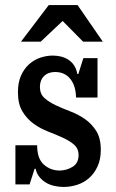

<svg xmlns="http://www.w3.org/2000/svg" viewBox="-20 -730 458 760"><path d="M117 -62 97 0H41V-155H127Q127 -102 153.5 -78.5Q180 -55 216 -55Q243 -55 267 -69.5Q291 -84 291 -116Q291 -142 273 -157.5Q255 -173 228.5 -185Q202 -197 171 -209Q140 -221 113.5 -240Q87 -259 69 -288.5Q51 -318 51 -365Q51 -404 63.5 -431.5Q76 -459 96 -476.5Q116 -494 140.5 -502Q165 -510 189 -510Q206 -510 222 -506Q238 -502 251.5 -493Q265 -484 274 -470Q283 -456 286 -437H290L310 -500H366V-344H281Q280 -391 258 -418Q236 -445 198 -445Q171 -445 154.5 -429Q138 -413 138 -386Q138 -358 156 -342Q174 -326 200.5 -313.5Q227 -301 258.5 -289Q290 -277 316.5 -258.5Q343 -240 361 -211.5Q379 -183 379 -137Q379 -99 366 -71Q353 -43 332.5 -25Q312 -7 285.5 1.5Q259 10 232 10Q214 10 195.5 6Q177 2 162 -7Q147 -16 136 -29.5Q125 -43 121 -62ZM387 -565H309L228 -647L141 -565H63L173 -710H287Z"/></svg>

Font: HermeneusOne
Style: Regular
Weight: 400
Designer: Rodrigo Fuenzalida, Pablo Impallari
Foundry: Pablo Impallari, Rodrigo Fuenzalida
Version: Version 1.000; ttfautohint (v0.8) -G 200 -r 50